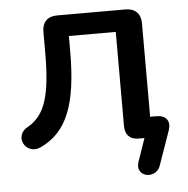

<svg xmlns="http://www.w3.org/2000/svg" viewBox="-48 -535 708 722"><g transform="rotate(-5 306.0 -174.0)"><path d="M529 108Q524 123 512.5 131Q501 139 488 139.5Q475 140 464.5 134Q454 128 449.5 116Q445 104 451 86L496 -44L499 0H458Q434 0 421 -13.5Q408 -27 408 -52V-407H231V-348Q231 -274 223 -216.5Q215 -159 198 -117Q181 -75 154 -46Q127 -17 88 1Q71 8 57 5Q43 2 33.5 -7.5Q24 -17 21 -30Q18 -43 24 -56.5Q30 -70 46 -79Q73 -94 90.5 -117Q108 -140 118 -172.5Q128 -205 132.5 -249Q137 -293 137 -351V-431Q137 -458 151.5 -473Q166 -488 194 -488H452Q479 -488 494 -473Q509 -458 509 -431V-65L495 -78H531Q560 -78 571.5 -62.5Q583 -47 574 -20Z"/></g></svg>

Font: Nunito SemiBold
Style: Regular
Weight: 600
Designer: Vernon Adams
Foundry: Vernon Adams
Version: Version 3.602